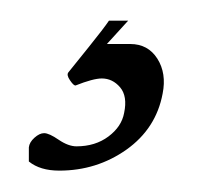

<svg xmlns="http://www.w3.org/2000/svg" viewBox="-20 -16 197 185"><path d="M83 26.4H105.5Q122.6 26.4 131.6 40.5Q140.6 54.7 136.7 74.2Q130.4 107.9 101.8 128.2Q73.2 148.4 37.1 148.4Q18.6 148.4 7.8 139.6V126Q8.3 121.1 13.2 116.7Q18.1 112.3 22.5 112.3Q27.3 112.3 36.6 118.7Q45.9 125 53.7 125Q71.8 125 84.5 115.5Q97.2 106 99.6 92.8Q103 76.7 95.7 68.1Q88.4 59.6 78.1 59.6Q69.8 59.6 52.7 66.4Q50.8 66.4 47.4 61.3Q43.9 56.2 45.9 53.7Q51.3 46.9 65.7 29.1Q80.1 11.2 85 3.9H103.5Z"/></svg>

Font: Crimson
Style: Italic
Weight: 400
Italic angle: -11°
Version: Version 0.8